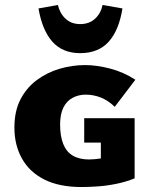

<svg xmlns="http://www.w3.org/2000/svg" viewBox="-20 -745 606 773"><path d="M308 8Q219 8 159 -22Q99 -52 68.5 -106.5Q38 -161 38 -231Q38 -298 62.5 -345Q87 -392 128 -422.5Q169 -453 219.5 -468Q270 -483 323 -483Q369 -483 423 -469Q477 -455 525 -424L442 -315Q415 -341 385.5 -352.5Q356 -364 325 -364Q296 -364 272 -351Q248 -338 235 -311.5Q222 -285 222 -244Q222 -197 234.5 -165.5Q247 -134 273 -118.5Q299 -103 338 -103Q359 -103 385.5 -107Q412 -111 440 -120L386 -28V-171H319V-269H522V-27Q488 -13 449 -5Q410 3 373.5 5.5Q337 8 308 8ZM303 -531Q232 -531 191 -577Q150 -623 135 -711L213 -725Q221 -691 244 -669.5Q267 -648 303 -648Q339 -648 362.5 -669.5Q386 -691 393 -725L473 -711Q459 -623 417.5 -577Q376 -531 303 -531Z"/></svg>

Font: Ysabeau SC Black
Style: Regular
Weight: 900
Designer: Christian Thalmann (Catharsis Fonts)
Version: Version 2.001;gftools[0.9.30]; featfreeze: smcp